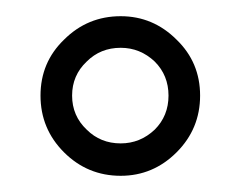

<svg xmlns="http://www.w3.org/2000/svg" viewBox="-20 -684 297 237"><path d="M198 -635Q227 -607 227 -566Q227 -525 198 -496Q169 -467 129 -467Q88 -467 59 -496Q30 -525 30 -566Q30 -607 59 -635Q88 -664 129 -664Q169 -664 198 -635ZM87 -608Q69 -591 69 -566Q69 -541 87 -524Q104 -507 129 -507Q153 -507 171 -524Q188 -541 188 -566Q188 -591 171 -608Q153 -625 129 -625Q104 -625 87 -608Z"/></svg>

Font: Cinzel(RUS BY LYAJKA)
Style: Regular
Weight: 400
Designer: Natanael Gama
Version: Version 1.001;PS 001.001;hotconv 1.0.56;makeotf.lib2.0.21325